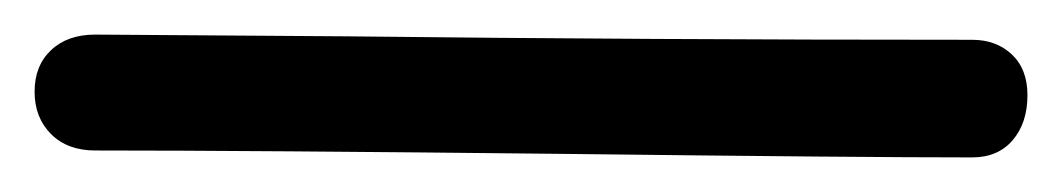

<svg xmlns="http://www.w3.org/2000/svg" viewBox="-30 36 614 111"><path d="M-10 89Q-10 74 -0.5 65Q9 56 25 56L170 57Q257 58 347.5 58.5Q438 59 532 59Q546 59 555 67.5Q564 76 564 91Q564 107 555.5 117Q547 127 532 127Q467 127 299 125Q115 123 25 123Q9 123 -0.5 113.5Q-10 104 -10 89Z"/></svg>

Font: Mali
Style: Regular
Weight: 400
Version: Version 1.000; ttfautohint (v1.6)